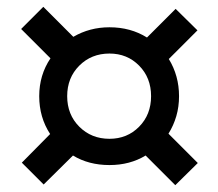

<svg xmlns="http://www.w3.org/2000/svg" viewBox="-20 -655 640 563"><path d="M494 -112 407 -199Q361 -171 301 -171Q240 -171 194 -199L108 -114L44 -178L127 -262Q95 -311 95 -373Q95 -435 128 -484L42 -570L107 -635L195 -547Q243 -575 301 -575Q363 -575 411 -545L495 -629L559 -566L475 -482Q505 -433 505 -373Q505 -342 497 -314.5Q489 -287 474 -263L560 -177ZM301 -248Q353 -248 388 -283.5Q423 -319 423 -373Q423 -427 388 -462.5Q353 -498 301 -498Q248 -498 212.5 -462.5Q177 -427 177 -373Q177 -319 212.5 -283.5Q248 -248 301 -248Z"/></svg>

Font: Tiny SemiBold
Style: Regular
Weight: 600
Designer: Philipp Nurullin, Konstantin Bulenkov
Foundry: JetBrains
Version: Version 2.251; ttfautohint (v1.8.4.7-5d5b)